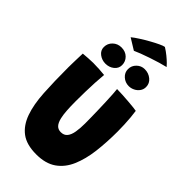

<svg xmlns="http://www.w3.org/2000/svg" viewBox="-327 -1164 1260 1260"><g transform="rotate(45 303.0 -534.0)"><path d="M296.5 14.5Q206.5 14.5 155.2 -23.8Q104 -62 78.5 -134Q53.5 -204 47.5 -305.5Q41.5 -407 41.5 -536.5Q41.5 -552.5 42 -569Q42.5 -585.5 42.8 -602.5Q43 -619.5 43.8 -636.5Q44.5 -653.5 45 -669.5Q68.5 -671.5 92 -673.2Q115.5 -675 137 -675Q164.5 -675 192.5 -673.2Q220.5 -671.5 243 -669Q239.5 -632.5 237.2 -590.2Q235 -548 234 -503.8Q233 -459.5 233 -416.5Q233 -368 235.5 -331Q238 -294 244 -268.5Q252 -234.5 267.2 -218.5Q282.5 -202.5 307 -202.5Q337 -202.5 352.8 -222.2Q368.5 -242 374.2 -276.8Q380 -311.5 380 -356Q380 -375.5 379.5 -407.8Q379 -440 378 -478.2Q377 -516.5 375.5 -553.8Q374 -591 372.2 -620.2Q370.5 -649.5 368.5 -664Q391 -664 420.5 -662.2Q450 -660.5 479 -658.2Q508 -656 529.5 -653.5Q551 -651 556.5 -649.5Q560.5 -623.5 563 -594Q565.5 -564.5 567 -533.2Q568.5 -502 568.5 -470Q568.5 -369.5 557.8 -281.8Q547 -194 518.2 -127.2Q489.5 -60.5 435.8 -23Q382 14.5 296.5 14.5ZM196.5 -727.5Q163.5 -727.5 137.8 -747Q112 -766.5 112 -797.5Q112 -831.5 136.5 -854.8Q161 -878 196 -878Q234 -878 257.5 -854.8Q281 -831.5 281 -798.5Q281 -767.5 256 -747.5Q231 -727.5 196.5 -727.5ZM409 -731.5Q375.5 -731.5 351 -753.5Q326.5 -775.5 326.5 -807.5Q326.5 -839.5 349.8 -862.2Q373 -885 405 -885Q441 -885 467.5 -863.2Q494 -841.5 494 -808Q494 -785 481.2 -767.8Q468.5 -750.5 449 -741Q429.5 -731.5 409 -731.5ZM395 -1081.5Q420 -1066 442 -1048Q464 -1030 478.5 -1015.5Q493 -1001 496.5 -996Q474 -991 442 -981.5Q410 -972 376 -960.5Q342 -949 313.2 -938Q284.5 -927 269 -919.5L191 -967.5Q210.5 -983.5 240 -1002.2Q269.5 -1021 300.8 -1038.5Q332 -1056 357.8 -1068Q383.5 -1080 395 -1081.5Z"/></g></svg>

Font: Grandstander Thin ExtraBold
Style: Regular
Weight: 800
Version: Version 1.200